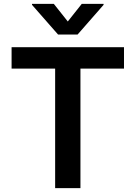

<svg xmlns="http://www.w3.org/2000/svg" viewBox="-20 -971 700 991"><path d="M39.8 -616.8V-727.3H620V-616.8H395.2V0H264.6V-616.8ZM257.8 -951 329.9 -860.1 402 -951H514.6V-946L380.3 -792.6H279.8L145.2 -946V-951Z"/></svg>

Font: InterMG SemiBold
Style: Regular
Weight: 600
Designer: Rasmus Andersson
Foundry: rsms
Version: Version 3.019;December 26, 2023;FontCreator 15.0.0.2955 64-b